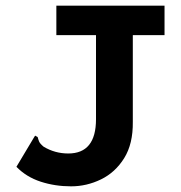

<svg xmlns="http://www.w3.org/2000/svg" viewBox="-20 -643 640 678"><path d="M231 15Q174 15 123.5 -1.5Q73 -18 38 -54L99 -156L104 -164L113 -159Q115 -151 118 -143.5Q121 -136 134 -125Q174 -101 221 -101Q319 -101 319 -222V-519H179V-623H561V-519H449V-213Q450 -135 418.5 -84.5Q387 -34 336.5 -9.5Q286 15 231 15Z"/></svg>

Font: Inconsolata Expanded ExtraBold
Style: Regular
Weight: 800
Width: 7
Monospace: yes
Designer: Raph Levien, Cyreal, Brenton Simpson
Foundry: Raph Levien, Cyreal, Google
Version: Version 3.001; ttfautohint (v1.8.2.53-6de2)